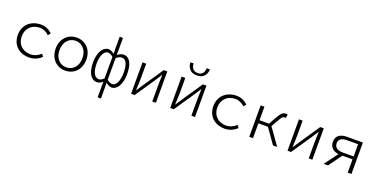

<svg xmlns="http://www.w3.org/2000/svg" viewBox="-22 -1910 6344 3229"><g transform="rotate(20 3150.0 -295.5)"><path d="M99 -281C99 -94 230 14 405 14C491 14 565 -20 624 -76L592 -121C543 -77 483 -44 409 -44C265 -44 169 -139 169 -281C169 -421 267 -519 410 -519C475 -519 528 -491 575 -447L611 -492C565 -536 501 -576 408 -576C239 -576 99 -468 99 -281Z M776 -281C776 -94 903 14 1050 14C1198 14 1325 -94 1325 -281C1325 -468 1198 -576 1050 -576C903 -576 776 -468 776 -281ZM1255 -281C1255 -139 1170 -44 1050 -44C930 -44 845 -139 845 -281C845 -421 930 -519 1050 -519C1170 -519 1255 -421 1255 -281Z M1720 53V249H1779V53L1777 -31C1814 -5 1849 14 1881 14C1975 14 2053 -98 2053 -290C2053 -463 1997 -576 1890 -576C1851 -576 1811 -557 1777 -530L1779 -615V-836H1720V-615L1722 -531C1688 -555 1658 -576 1618 -576C1524 -576 1446 -462 1446 -281C1446 -92 1513 14 1618 14C1659 14 1692 -7 1722 -32ZM1721 -90C1686 -56 1661 -44 1630 -44C1553 -44 1509 -137 1509 -281C1509 -417 1558 -519 1626 -519C1658 -519 1688 -506 1721 -474ZM1990 -289C1990 -142 1942 -44 1872 -44C1849 -44 1814 -55 1778 -88V-473C1814 -506 1845 -519 1875 -519C1958 -519 1990 -422 1990 -289Z M2228 -562V0H2291L2531 -354C2552 -388 2586 -440 2609 -475H2613C2610 -401 2607 -325 2607 -264V0H2672V-562H2609L2370 -208C2347 -174 2313 -122 2291 -87H2286C2290 -161 2294 -237 2294 -298V-562Z M2984 -837C2989 -757 3030 -667 3160 -667C3289 -667 3330 -757 3335 -837L3277 -840C3274 -773 3247 -710 3160 -710C3072 -710 3044 -773 3042 -840ZM2928 -562V0H2991L3231 -354C3252 -388 3286 -440 3309 -475H3313C3310 -401 3307 -325 3307 -264V0H3372V-562H3309L3070 -208C3047 -174 3013 -122 2991 -87H2986C2990 -161 2994 -237 2994 -298V-562Z M3599 -281C3599 -94 3730 14 3905 14C3991 14 4065 -20 4124 -76L4092 -121C4043 -77 3983 -44 3909 -44C3765 -44 3669 -139 3669 -281C3669 -421 3767 -519 3910 -519C3975 -519 4028 -491 4075 -447L4111 -492C4065 -536 4001 -576 3908 -576C3739 -576 3599 -468 3599 -281Z M4632 -296 4706 -425C4745 -495 4761 -510 4790 -510C4799 -510 4803 -509 4811 -507L4824 -570C4816 -574 4804 -576 4793 -576C4739 -576 4709 -551 4655 -455L4580 -321H4410V-562H4343V0H4410V-265H4581L4768 0H4843Z M5028 -562V0H5091L5331 -354C5352 -388 5386 -440 5409 -475H5413C5410 -401 5407 -325 5407 -264V0H5472V-562H5409L5170 -208C5147 -174 5113 -122 5091 -87H5086C5090 -161 5094 -237 5094 -298V-562Z M5897 -562C5779 -562 5693 -521 5693 -403C5693 -300 5764 -250 5852 -239L5674 0H5751L5924 -237H6105V0H6172V-562ZM6106 -289H5912C5818 -289 5761 -327 5761 -402C5761 -477 5818 -508 5912 -508H6106Z"/></g></svg>

Font: Kawkab Mono Light
Style: Regular
Weight: 300
Monospace: yes
Designer: Abdullah Arif
Foundry: Abdullah Arif
Version: Version 1.000;PS 000.500;hotconv 1.0.88;makeotf.lib2.5.64775